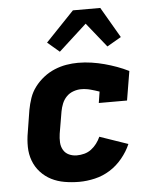

<svg xmlns="http://www.w3.org/2000/svg" viewBox="-54 -812 709 867"><g transform="rotate(-5 300.0 -379.0)"><path d="M270 8Q237 8 204.5 2.5Q172 -3 144.5 -17Q117 -31 96 -54Q75 -77 64 -106.5Q53 -136 52.5 -169Q52 -202 58 -235L74 -335Q79 -362 88 -388.5Q97 -415 114.5 -438Q132 -461 155 -479Q178 -497 204.5 -508Q231 -519 258 -523.5Q285 -528 311 -528Q342 -528 372 -523.5Q402 -519 430 -511.5Q458 -504 485.5 -494Q513 -484 539 -471L517 -339H389L397 -390Q377 -397 356.5 -402.5Q336 -408 314 -408Q297 -408 279 -401.5Q261 -395 248 -381.5Q235 -368 228 -350.5Q221 -333 218 -316L201 -216Q198 -196 199 -177Q200 -158 209 -142.5Q218 -127 234.5 -119.5Q251 -112 270 -112Q287 -112 304 -116.5Q321 -121 335 -131.5Q349 -142 360 -156.5Q371 -171 378 -187L506 -143Q492 -110 467 -79.5Q442 -49 410 -29Q378 -9 341.5 -0.5Q305 8 270 8ZM234 -585 180 -631 309 -766H433L514 -627L450 -590L361 -701Z"/></g></svg>

Font: Iosevka Etoile Heavy
Style: Italic
Weight: 900
Italic angle: -9°
Designer: Belleve Invis
Foundry: Belleve Invis
Version: Version 22.1.2; ttfautohint (v1.8.4)